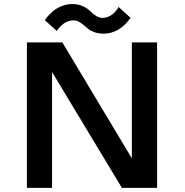

<svg xmlns="http://www.w3.org/2000/svg" viewBox="-20 -904 890 924"><path d="M478.5 -742Q455 -742 436.2 -748.5Q417.5 -755 405.2 -764.5Q393 -774 382.2 -783.5Q371.5 -793 359.2 -799.5Q347 -806 333 -806Q318.5 -806 305.2 -800.8Q292 -795.5 283 -788Q274 -780.5 267 -773Q260 -765.5 257 -760L253.5 -755L196 -806.5Q198 -811.5 207.2 -822.5Q216.5 -833.5 232.8 -848.2Q249 -863 274.8 -873.8Q300.5 -884.5 328 -884.5Q356.5 -884.5 379 -874Q401.5 -863.5 413.2 -851.2Q425 -839 441 -828.5Q457 -818 473.5 -818Q488 -818 501 -823.5Q514 -829 522.8 -836.5Q531.5 -844 538 -851.8Q544.5 -859.5 547.5 -865L550.5 -870.5L608.5 -818Q553.5 -742 478.5 -742ZM614.5 -700H736V0H566.5L230.5 -557.5V0H109.5V-700H280L614.5 -142Z"/></svg>

Font: League Mono Wide Medium
Style: Regular
Weight: 500
Width: 8
Designer: Tyler Finck
Foundry: The League of Moveable Type / Tyler Finck
Version: Version 2.210